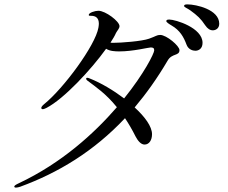

<svg xmlns="http://www.w3.org/2000/svg" viewBox="-20 -833 1040 874"><path d="M834 -813C824 -813 818 -812 818 -806C818 -800 832 -796 846 -786C879 -762 894 -748 914 -718C925 -702 936 -695 949 -695C960 -695 978 -702 978 -725C978 -790 872 -813 834 -813ZM709 -674C694 -674 690 -668 659 -657C626 -645 531 -638 494 -638C492 -638 488 -638 483 -639C494 -656 503 -671 508 -683C513 -693 524 -703 524 -714C524 -736 460 -784 428 -784C412 -784 384 -775 384 -765C384 -761 387 -761 395 -761C415 -761 430 -752 430 -725C430 -720 429 -714 428 -707C414 -626 269 -430 181 -359C171 -351 168 -345 168 -342C168 -338 170 -336 175 -336C179 -336 186 -339 192 -342C271 -383 394 -515 463 -611C480 -600 504 -599 523 -599C586 -599 656 -617 666 -617C677 -617 682 -614 682 -604C682 -590 636 -498 545 -385C496 -422 439 -456 388 -476C383 -478 380 -479 377 -479C374 -479 372 -477 372 -475C372 -473 373 -470 378 -466C415 -438 462 -407 512 -345C409 -226 261 -91 66 1C53 7 45 12 45 16C45 19 47 21 53 21C58 21 66 19 72 17C244 -46 406 -143 549 -295C565 -271 581 -244 597 -212C607 -193 621 -175 638 -175C659 -175 672 -195 672 -222C672 -257 640 -301 593 -344C646 -407 696 -477 743 -557C763 -592 797 -577 797 -605C797 -624 738 -674 709 -674ZM751 -744C743 -744 737 -743 737 -737C737 -732 749 -724 761 -717C799 -695 816 -665 829 -630C837 -608 857 -602 869 -602C885 -602 902 -612 902 -638C902 -707 778 -744 751 -744Z"/></svg>

Font: Shippori Mincho OTF
Style: Regular
Weight: 400
Designer: FONTDASU
Foundry: FONTDASU / Google Inc. / but / Adobe
Version: Version 3.300;hotconv 1.0.109;makeotfexe 2.5.65596